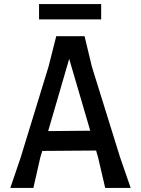

<svg xmlns="http://www.w3.org/2000/svg" viewBox="-20 -929 697 949"><path d="M626 0H500L465 -150L455 -185L189 -183L179 -150L145 0H31L82 -150L220 -600L258 -750H398L434 -600L574 -150ZM426 -283 322 -638 218 -281ZM480 -909V-833H173V-909Z"/></svg>

Font: Farro
Style: Regular
Weight: 400
Designer: Aceler Chua
Foundry: Grayscale Limited
Version: Version 1.101